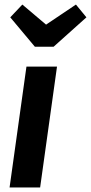

<svg xmlns="http://www.w3.org/2000/svg" viewBox="-20 -822 399 842"><path d="M156 0H22L96 -530H230ZM359 -746 215 -617H133L25 -746L78 -802L182 -714L313 -802Z"/></svg>

Font: Fira Sans Condensed SemiBold
Style: Italic
Weight: 600
Width: 3
Italic angle: -8°
Designer: bBox Type GmbH & Carrois Corporate GbR & Edenspiekermann AG
Foundry: bBox Type GmbH & Carrois Corporate GbR & Edenspiekermann AG
Version: Version 4.301